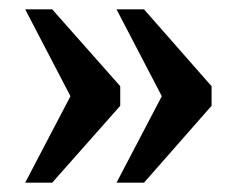

<svg xmlns="http://www.w3.org/2000/svg" viewBox="-20 -471 508 412"><path d="M352 -217 230 -451H289L434 -286V-244L289 -79H230L351 -310ZM156 -217 34 -451H92L238 -286V-244L92 -79H34L155 -310Z"/></svg>

Font: Roboto Serif 28pt Condensed Medium
Style: Regular
Weight: 500
Width: 3
Designer: Greg Gazdowicz
Foundry: Commercial Type
Version: Version 1.008